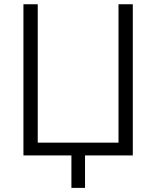

<svg xmlns="http://www.w3.org/2000/svg" viewBox="-20 -748 752 924"><path d="M619.1 0H92.8V-727.5H161.6V-61.5H550.3V-727.5H619.1ZM323.7 156.2V-24.9H389.2V156.2Z"/></svg>

Font: Inter 17pt Light
Style: Regular
Weight: 300
Version: Version 4.001;git-66647c0bb